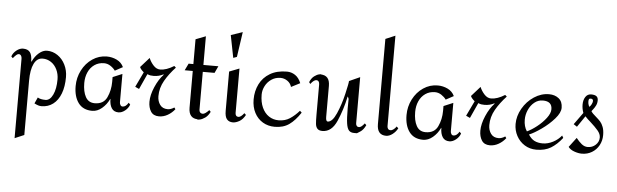

<svg xmlns="http://www.w3.org/2000/svg" viewBox="-66 -1186 5705 1774"><g transform="rotate(5 2787.0 -299.0)"><path d="M537 -277Q537 -189 512.5 -124.5Q488 -60 442 -25Q396 10 334 10Q319 10 304.5 5.5Q290 1 268 -10L294 -67Q319 -51 366 -51Q408 -51 434.5 -106.5Q461 -162 461 -249Q461 -299 441 -340.5Q421 -382 386 -405.5Q351 -429 308 -429Q256 -429 228 -373Q200 -317 200 -214V289L113 326V-411Q113 -429 105 -440Q97 -451 84 -451Q74 -451 62 -441Q50 -431 32 -409L17 -424Q29 -458 59 -481.5Q89 -505 119 -505Q164 -505 184 -478.5Q204 -452 204 -393H208Q231 -443 267.5 -474Q304 -505 342 -505Q395 -505 440 -474.5Q485 -444 511 -391.5Q537 -339 537 -277Z M1053 -415 981 -376Q965 -399 937 -417.5Q909 -436 877 -436Q826 -436 788 -409.5Q750 -383 730 -338Q710 -293 710 -238Q710 -159 737 -109.5Q764 -60 822 -60Q904 -60 935 -126Q966 -192 966 -270V-315L1054 -352V-89Q1054 -76 1061 -64Q1068 -52 1082 -52Q1111 -52 1135 -92L1150 -76Q1138 -42 1108 -18.5Q1078 5 1048 5Q1005 5 984.5 -27Q964 -59 964 -112H962Q937 -59 894.5 -23.5Q852 12 805 12Q720 12 676.5 -46.5Q633 -105 633 -203Q633 -281 668 -349.5Q703 -418 763.5 -459Q824 -500 897 -500Q946 -500 989.5 -479Q1033 -458 1053 -415Z M1325 -118Q1325 -64 1348.5 -27.5Q1372 9 1424 9Q1466 9 1504.5 -13Q1543 -35 1570 -70L1559 -85Q1528 -64 1498 -64Q1451 -64 1427 -97Q1403 -130 1403 -177Q1403 -253 1442 -321Q1481 -389 1541 -453L1525 -467Q1455 -423 1397 -423Q1363 -423 1335 -453.5Q1307 -484 1292 -521L1211 -430Q1218 -410 1249 -384L1182 -244L1219 -227L1284 -370Q1301 -363 1312 -361Q1323 -359 1342 -359Q1391 -359 1432 -381L1435 -378Q1390 -331 1357.5 -255.5Q1325 -180 1325 -118Z M1792 -500H1931L1901 -436H1792V-84Q1792 -69 1801 -59.5Q1810 -50 1825 -50Q1846 -50 1883 -89L1897 -74Q1878 -36 1851.5 -17.5Q1825 1 1801.5 5.5Q1778 10 1778 6Q1779 6 1781 5.5Q1783 5 1787 5Q1699 5 1699 -96V-436H1624L1655 -500H1699V-730L1792 -766Z M2094 -601 2061 -589 2020 -797 2128 -834ZM2127 -84Q2127 -69 2134.5 -59.5Q2142 -50 2156 -50Q2167 -50 2180.5 -60Q2194 -70 2208 -89L2224 -74Q2201 -31 2168.5 -13Q2136 5 2109 5Q2073 5 2053.5 -18Q2034 -41 2034 -96V-460L2127 -496Z M2698 -410 2616 -368Q2606 -403 2576.5 -423Q2547 -443 2514 -443Q2466 -443 2429 -418Q2392 -393 2372 -354Q2352 -315 2352 -275Q2352 -205 2375 -154.5Q2398 -104 2438 -77.5Q2478 -51 2528 -51Q2588 -51 2633 -80.5Q2678 -110 2718 -156L2735 -140Q2686 -65 2631.5 -26.5Q2577 12 2498 12Q2436 12 2387 -17Q2338 -46 2310 -99.5Q2282 -153 2282 -223Q2282 -301 2314 -365.5Q2346 -430 2410 -468Q2474 -506 2567 -506Q2608 -506 2643 -483Q2678 -460 2698 -410Z M3245 -87Q3245 -72 3252.5 -62.5Q3260 -53 3274 -53Q3295 -53 3325 -92L3340 -77Q3319 -32 3289.5 -13.5Q3260 5 3260 5Q3260 5 3234 5Q3202 5 3185.5 -13Q3169 -31 3162 -77.5Q3155 -124 3155 -216Q3155 -271 3156 -304L3148 -324H3145Q3119 -201 3072.5 -94.5Q3026 12 2940 12Q2908 12 2893.5 -4Q2879 -20 2876 -47.5Q2873 -75 2873 -132V-414Q2873 -431 2865.5 -441Q2858 -451 2845 -451Q2821 -451 2791 -411L2779 -427Q2795 -465 2819.5 -483.5Q2844 -502 2865.5 -506.5Q2887 -511 2887 -508Q2886 -508 2884 -507.5Q2882 -507 2878 -507Q2964 -507 2964 -408V-120Q2964 -98 2969 -88.5Q2974 -79 2981 -79Q3024 -79 3061 -163Q3098 -247 3121.5 -348Q3145 -449 3145 -469L3245 -514Z M3536 -84Q3536 -72 3543 -61Q3550 -50 3567 -50Q3581 -50 3596.5 -62.5Q3612 -75 3620 -89L3637 -74Q3620 -41 3590 -18Q3560 5 3530 5Q3446 5 3446 -96V-886L3536 -924Z M4122 -415 4050 -376Q4034 -399 4006 -417.5Q3978 -436 3946 -436Q3895 -436 3857 -409.5Q3819 -383 3799 -338Q3779 -293 3779 -238Q3779 -159 3806 -109.5Q3833 -60 3891 -60Q3973 -60 4004 -126Q4035 -192 4035 -270V-315L4123 -352V-89Q4123 -76 4130 -64Q4137 -52 4151 -52Q4180 -52 4204 -92L4219 -76Q4207 -42 4177 -18.5Q4147 5 4117 5Q4074 5 4053.5 -27Q4033 -59 4033 -112H4031Q4006 -59 3963.5 -23.5Q3921 12 3874 12Q3789 12 3745.5 -46.5Q3702 -105 3702 -203Q3702 -281 3737 -349.5Q3772 -418 3832.5 -459Q3893 -500 3966 -500Q4015 -500 4058.5 -479Q4102 -458 4122 -415Z M4394 -118Q4394 -64 4417.5 -27.5Q4441 9 4493 9Q4535 9 4573.5 -13Q4612 -35 4639 -70L4628 -85Q4597 -64 4567 -64Q4520 -64 4496 -97Q4472 -130 4472 -177Q4472 -253 4511 -321Q4550 -389 4610 -453L4594 -467Q4524 -423 4466 -423Q4432 -423 4404 -453.5Q4376 -484 4361 -521L4280 -430Q4287 -410 4318 -384L4251 -244L4288 -227L4353 -370Q4370 -363 4381 -361Q4392 -359 4411 -359Q4460 -359 4501 -381L4504 -378Q4459 -331 4426.5 -255.5Q4394 -180 4394 -118Z M5124 -394Q5124 -348 5074.5 -291.5Q5025 -235 4958.5 -188Q4892 -141 4845 -122Q4870 -82 4902 -66.5Q4934 -51 4977 -51Q5025 -51 5072.5 -75.5Q5120 -100 5151 -139L5163 -118Q5114 -55 5059 -21.5Q5004 12 4924 12Q4863 12 4815 -18Q4767 -48 4740 -98.5Q4713 -149 4713 -208Q4713 -282 4753 -352Q4793 -422 4859 -465.5Q4925 -509 4998 -509Q5052 -509 5088 -480Q5124 -451 5124 -394ZM4794 -255Q4794 -193 4823 -149Q4865 -168 4914 -206.5Q4963 -245 4997 -290Q5031 -335 5031 -372Q5031 -446 4946 -446Q4902 -446 4867.5 -418Q4833 -390 4813.5 -346Q4794 -302 4794 -255Z M5450 -492Q5450 -465 5439.5 -444Q5429 -423 5417 -408Q5405 -393 5401 -387Q5413 -367 5446 -340Q5473 -317 5489 -299Q5505 -281 5516.5 -250.5Q5528 -220 5528 -176Q5528 -124 5504.5 -81Q5481 -38 5439.5 -13Q5398 12 5346 12Q5314 12 5276 -1.5Q5238 -15 5220 -40L5287 -129Q5311 -98 5337.5 -76Q5364 -54 5395 -54Q5438 -54 5468.5 -82.5Q5499 -111 5499 -151Q5499 -183 5472.5 -214.5Q5446 -246 5398 -289Q5392 -294 5375 -309.5Q5358 -325 5350 -335L5280 -232L5248 -253L5328 -364Q5314 -403 5314 -441Q5314 -484 5333 -512.5Q5352 -541 5385 -541Q5419 -541 5434.5 -529Q5450 -517 5450 -492ZM5365 -474Q5365 -456 5370 -443Q5375 -430 5377 -425Q5388 -432 5397.5 -450.5Q5407 -469 5407 -482Q5407 -491 5401.5 -496.5Q5396 -502 5385 -502Q5372 -502 5368.5 -495Q5365 -488 5365 -474Z"/></g></svg>

Font: Amita
Style: Regular
Weight: 400
Designer: Eduardo Rodriguez Tunni, Modular Infotech, Brian J. Bonislawsky
Foundry: Eduardo Rodriguez Tunni, Modular Infotech, Brian J. Bonislawsky
Version: Version 1.004